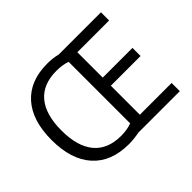

<svg xmlns="http://www.w3.org/2000/svg" viewBox="-153 -972 1229 1229"><g transform="rotate(-45 461.5 -357.5)"><path d="M862.8 0H487.8Q438 9.8 393.1 9.8Q233.4 9.8 147.2 -86.2Q61 -182.1 61 -358.9Q61 -534.7 146 -629.9Q231 -725.1 387.2 -725.1Q437 -725.1 481 -713.9H862.8V-640.1H575.2V-410.2H844.2V-336.9H575.2V-74.2H862.8ZM396 -650.9Q274.4 -650.9 211.7 -576.4Q148.9 -502 148.9 -357.9Q148.9 -212.9 211.7 -137.9Q274.4 -63 395 -63Q449.7 -63 492.2 -79.1V-636.2Q449.7 -650.9 396 -650.9Z"/></g></svg>

Font: Open Sans ACDW
Style: acdw
Weight: 400
Foundry: Ascender Corporation
Version: Version 1.10